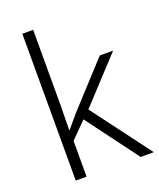

<svg xmlns="http://www.w3.org/2000/svg" viewBox="-141 -847 775 934"><g transform="rotate(-20 247.0 -380.0)"><path d="M144 -374Q144 -342 143 -307.5Q142 -273 142 -240H143Q156 -255 172.5 -275Q189 -295 204 -312L406 -532H475L264 -304L492 0H424L225 -267L144 -185V0H88V-760H144Z"/></g></svg>

Font: Noto Sans Lao Looped Light
Style: Regular
Weight: 300
Designer: Mark Frömberg, Ben Mitchell
Foundry: The Fontpad Ltd
Version: Version 1.002; ttfautohint (v1.8.4.7-5d5b)